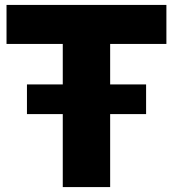

<svg xmlns="http://www.w3.org/2000/svg" viewBox="-20 -760 702 780"><path d="M89.5 -296.5V-417H573.5V-296.5ZM235 0V-581.5H6.5V-740H656V-581.5H427.5V0Z"/></svg>

Font: Encode Sans SC ExtraBold
Style: Regular
Weight: 800
Version: Version 3.002